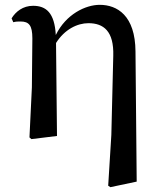

<svg xmlns="http://www.w3.org/2000/svg" viewBox="-20 -563 660 795"><path d="M428 206 437 212 546 189 541 -350C540 -499 465 -543 393 -543C334 -543 253 -504 211 -418C206 -510 171 -539 117 -539C75 -539 45 -515 28 -487L35 -471C46 -474 55 -474 65 -474C100 -474 114 -458 114 -404L112 -201L102 6L110 13L216 0L212 -385C247 -441 300 -467 346 -467C409 -467 452 -434 449 -332L441 -4Z"/></svg>

Font: Noto Serif CJK HK SemiBold
Style: Regular
Weight: 600
Designer: Ryoko NISHIZUKA 西塚涼子 (kana & ideographs); Frank Grießhammer (Latin, Greek & Cyrillic); Wenlong ZHANG 张文龙 (bopomofo); San
Foundry: Adobe
Version: Version 2.001;hotconv 1.1.0;makeotfexe 2.6.0